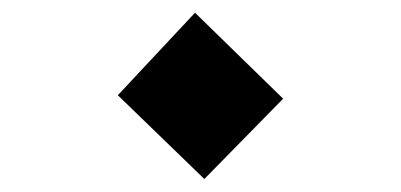

<svg xmlns="http://www.w3.org/2000/svg" viewBox="-20 -391 626 300"><path d="M299.3 -111.3 164.1 -242.2 284.7 -371.1 422.4 -236.8Z"/></svg>

Font: Cascadia Mono PL
Style: Bold
Weight: 700
Monospace: yes
Designer: Aaron Bell
Foundry: Saja Typeworks
Version: Version 2404.023; ttfautohint (v1.8.4)